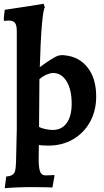

<svg xmlns="http://www.w3.org/2000/svg" viewBox="-21 -762 554 1018"><path d="M25 -653Q16 -653 9.5 -652Q3 -651 0 -651Q-1 -654 -0.5 -657.5Q0 -661 -1 -664L4 -710Q62 -718 126.5 -728.5Q191 -739 210 -742L217 -723Q208 -712 201 -628.5Q194 -545 190 -406Q265 -461 291 -468Q305 -470 310 -470Q317 -470 320 -469Q398 -462 443.5 -404Q489 -346 489 -250Q489 -175 456.5 -116Q424 -57 366.5 -23.5Q309 10 236 10Q205 10 185 7L184 83Q184 127 191.5 147.5Q199 168 221 168Q235 168 248 167Q261 166 266 166L268 170L257 232Q241 232 227 231L148 230Q107 230 62.5 232Q18 234 4 236L12 174Q35 172 45.5 164.5Q56 157 59.5 142.5Q63 128 64 97L68 -75V-597Q68 -628 58.5 -640.5Q49 -653 25 -653ZM259 -73Q306 -73 332.5 -109.5Q359 -146 359 -212Q359 -287 332 -331Q305 -375 261 -375Q246 -375 225 -366Q204 -357 188 -342L186 -89Q196 -83 217.5 -78Q239 -73 259 -73Z"/></svg>

Font: Sahitya
Style: Bold
Weight: 700
Designer: Juan Pablo del Peral
Foundry: Juan Pablo del Peral (http://www.huertatipografica.com)
Version: Version 1.001;PS 001.000;hotconv 1.0.70;makeotf.lib2.5.58329